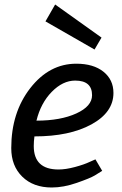

<svg xmlns="http://www.w3.org/2000/svg" viewBox="-20 -823 544 853"><path d="M484 -410Q484 -324 386.5 -270.5Q289 -217 133 -217Q130 -195 130 -174Q130 -70 240 -70Q272 -70 313 -81Q354 -92 379 -104L404 -115L434 -64Q422 -56 401 -43.5Q380 -31 321 -10.5Q262 10 210 10Q128 10 79 -38Q30 -86 30 -165Q30 -323 114.5 -431.5Q199 -540 319 -540Q395 -540 439.5 -504.5Q484 -469 484 -410ZM142 -287Q249 -287 319 -319Q389 -351 389 -400Q389 -465 314 -465Q259 -465 210 -415Q161 -365 142 -287ZM400 -603 182 -728 225 -803 431 -656Z"/></svg>

Font: Bitter
Style: Italic
Weight: 400
Italic angle: -9°
Designer: Sol Matas
Foundry: Sol Matas
Version: Version 1.001